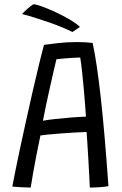

<svg xmlns="http://www.w3.org/2000/svg" viewBox="-20 -860 566 888"><path d="M122 7.5Q104.5 7.5 78.2 6Q52 4.5 37 3Q41.5 -22 50.8 -68.2Q60 -114.5 73 -174.8Q86 -235 100.5 -301.2Q115 -367.5 130 -432.8Q145 -498 158.8 -555Q172.5 -612 183.5 -652.5Q207 -656 249.2 -660.8Q291.5 -665.5 336 -665.5Q353.5 -665.5 372.5 -664.5Q391.5 -663.5 408.5 -661.5Q427.5 -574 445.8 -411Q464 -248 481.5 1Q466.5 4 441 5.8Q415.5 7.5 395.5 7.5Q394.5 -10.5 392.8 -45Q391 -79.5 388.8 -119.8Q386.5 -160 384.2 -195.2Q382 -230.5 380.5 -249.5Q360.5 -249 328 -247.2Q295.5 -245.5 261 -242.8Q226.5 -240 200.2 -237.5Q174 -235 167 -233.5Q157 -187.5 148.2 -141.2Q139.5 -95 132.5 -56Q125.5 -17 122 7.5ZM178.5 -301.5Q198.5 -305.5 234 -309.5Q269.5 -313.5 308.5 -316.5Q347.5 -319.5 377.5 -320.5Q376.5 -337.5 373.8 -373.2Q371 -409 367.2 -451.5Q363.5 -494 359.2 -532.5Q355 -571 351 -594Q338.5 -594 315.8 -592.5Q293 -591 271.5 -589.2Q250 -587.5 241 -586Q237 -570 227.5 -528.8Q218 -487.5 205 -429Q192 -370.5 178.5 -301.5ZM135 -840.5Q145.5 -840 172 -830.8Q198.5 -821.5 232 -806.2Q265.5 -791 297.5 -772.5Q329.5 -754 350 -735.5L315 -712Q298 -721 269 -733Q240 -745 205.5 -757Q171 -769 138.2 -779.2Q105.5 -789.5 82 -795Q88.5 -802.5 104.2 -817Q120 -831.5 135 -840.5Z"/></svg>

Font: Grandstander Light
Style: Regular
Weight: 300
Designer: Tyler Finck
Foundry: Etcetera Type Co
Version: Version 1.200; ttfautohint (v1.8.3)